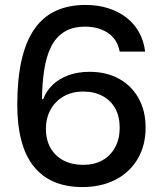

<svg xmlns="http://www.w3.org/2000/svg" viewBox="-20 -750 656 778"><path d="M313 8Q249 8 199.5 -13Q150 -34 116.5 -76Q83 -118 66.5 -180.5Q50 -243 50 -325Q50 -430 67.5 -506.5Q85 -583 119.5 -632.5Q154 -682 206 -706Q258 -730 327 -730Q377 -730 419 -716.5Q461 -703 492.5 -678.5Q524 -654 543.5 -619Q563 -584 568 -541H465Q460 -567 448 -585.5Q436 -604 417.5 -616.5Q399 -629 375.5 -635.5Q352 -642 326 -642Q274 -642 240.5 -621Q207 -600 187.5 -561.5Q168 -523 159.5 -469Q151 -415 150 -348H155Q167 -381 193 -406Q219 -431 257 -445Q295 -459 343 -459Q411 -459 462 -431Q513 -403 541.5 -352Q570 -301 570 -233Q570 -160 537.5 -105.5Q505 -51 447.5 -21.5Q390 8 313 8ZM317 -82Q362 -82 395 -100.5Q428 -119 446.5 -153Q465 -187 465 -232Q465 -278 447 -310.5Q429 -343 395.5 -361Q362 -379 318 -379Q271 -379 237 -359Q203 -339 184.5 -305Q166 -271 166 -228Q166 -183 185 -150Q204 -117 238 -99.5Q272 -82 317 -82Z"/></svg>

Font: Mona Sans ExtraLight Medium
Style: Regular
Weight: 500
Version: Version 2.000